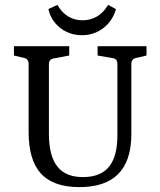

<svg xmlns="http://www.w3.org/2000/svg" viewBox="-20 -757 654 785"><path d="M379 -568V-530L442 -519C454 -517 460 -509 460 -496V-205C460 -94 420 -33 319 -33C234 -33 180 -79 180 -210V-495C180 -508 187 -516 199 -518L263 -530V-568H37V-530L79 -520C91 -517 97 -509 97 -496V-218C97 -66 161 8 305 8C439 8 517 -57 517 -209V-496C517 -509 523 -517 536 -520L579 -530V-568ZM454 -720 422 -737C397 -694 359 -674 318 -674C272 -674 237 -697 215 -737L178 -720C189 -664 241 -613 315 -613C387 -613 439 -662 454 -720Z"/></svg>

Font: Yrsa
Style: Regular
Weight: 400
Designer: Anna Giedrys (Yrsa+Rasa design), David Brezina (Yrsa art-direction, Rasa art-direction, design)
Foundry: Rosetta Type Foundry
Version: Version 1.001;PS 1.1;hotconv 1.0.88;makeotf.lib2.5.647800